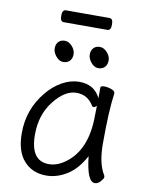

<svg xmlns="http://www.w3.org/2000/svg" viewBox="-93 -903 761 987"><g transform="rotate(10 287.5 -409.0)"><path d="M248 -620Q248 -598 235.5 -585Q223 -572 202 -572Q181 -572 164 -592.5Q147 -613 147 -634Q147 -655 159 -668Q171 -681 192 -681Q213 -681 230.5 -661.5Q248 -642 248 -620ZM431 -620Q431 -598 418.5 -585Q406 -572 385 -572Q364 -572 347 -592.5Q330 -613 330 -634Q330 -655 342 -668Q354 -681 375 -681Q396 -681 413.5 -661.5Q431 -642 431 -620ZM397 -774H169Q151 -774 151 -805Q151 -836 170 -836H398Q416 -836 416 -805Q416 -774 397 -774ZM470 13Q429 13 415 -118Q378 -48 325.5 -15Q273 18 217 18Q144 18 100 -31.5Q56 -81 56 -175Q56 -300 134 -394Q169 -437 213 -461.5Q257 -486 303 -486Q381 -486 413 -420V-475Q413 -485 432 -485Q451 -485 470 -478Q489 -471 489 -459V-457Q476 -368 476 -195Q476 -90 511 -35Q513 -31 513 -24.5Q513 -18 499.5 -2.5Q486 13 470 13ZM124 -180Q124 -42 220 -42Q264 -42 307 -74Q411 -150 411 -330Q411 -355 412 -380Q403 -371 397 -371Q391 -371 388 -375Q357 -428 297.5 -428Q238 -428 181 -356Q124 -284 124 -180Z"/></g></svg>

Font: Fusion Kai T
Style: Regular
Weight: 400
Designer: Fontworks Inc.
Version: Version 24.134;May 13, 2024